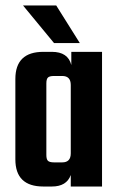

<svg xmlns="http://www.w3.org/2000/svg" viewBox="-20 -680 434 700"><path d="M240 -491H352V0H238V-42Q223 0 169 0H138Q36 0 36 -99V-392Q36 -491 138 -491H169Q228 -491 240 -443ZM177 -88H207Q238 -88 238 -121V-370Q238 -403 207 -403H177Q161 -403 155 -397.5Q149 -392 149 -376V-115Q149 -99 155 -93.5Q161 -88 177 -88ZM271 -523H177L64 -660H185Z"/></svg>

Font: Teko Medium
Style: Regular
Weight: 500
Designer: Manushi Parikh, Jonny Pinhorn
Foundry: Indian Type Foundry
Version: Version 1.106;PS 1.0;hotconv 1.0.78;makeotf.lib2.5.61930; tt